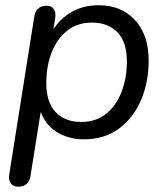

<svg xmlns="http://www.w3.org/2000/svg" viewBox="-20 -515 623 722"><path d="M48.3 186.9Q29.4 186.9 20.4 174.6Q11.5 162.2 14.9 139.9L108.8 -452.1Q115.5 -493.3 155.3 -493.3Q174.3 -493.3 182.5 -480.9Q190.8 -468.5 187.4 -445.7L175.2 -369.6L168.4 -383.7Q195.4 -436.4 242.2 -465.8Q289.1 -495.3 351.4 -495.3Q436.5 -495.3 487.8 -439.3Q539.1 -383.3 539.1 -286.9Q539.1 -206.6 510.6 -139.4Q482.2 -72.1 427.7 -31.6Q373.3 8.9 295.2 8.9Q236.6 8.9 190.7 -20.4Q144.8 -49.8 127.8 -110.3H135.7L94.4 148.1Q88.1 186.9 48.3 186.9ZM285.5 -56.4Q341 -56.4 379.1 -87.1Q417.3 -117.9 437.2 -169.8Q457.1 -221.7 457.1 -284.1Q457.1 -355.8 422.2 -392.9Q387.4 -430 325.7 -430Q270.6 -430 232.3 -399.2Q193.9 -368.4 174 -317Q154.1 -265.7 154.1 -202.2Q154.1 -131 188.9 -93.7Q223.8 -56.4 285.5 -56.4Z"/></svg>

Font: Nunito Variable Extra Light
Style: Italic
Weight: 200
Italic angle: -9°
Designer: Vernon Adams
Foundry: Vernon Adams
Version: Version 3.602